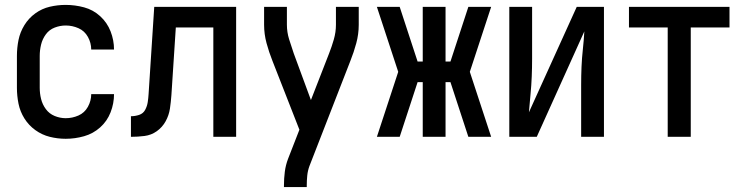

<svg xmlns="http://www.w3.org/2000/svg" viewBox="-20 -558 3040 783"><path d="M248 8Q286 8 323 -2.5Q360 -13 388.5 -38.5Q417 -64 431 -100Q445 -136 445 -174H352Q352 -147 338.5 -122.5Q325 -98 300 -87Q275 -76 248 -76Q225 -76 203 -85Q181 -94 167 -113Q153 -132 147.5 -154.5Q142 -177 142 -200V-330Q142 -353 147.5 -376Q153 -399 167 -418Q181 -437 203 -445.5Q225 -454 248 -454Q275 -454 300 -443Q325 -432 338.5 -407.5Q352 -383 352 -356H445Q445 -394 431 -430Q417 -466 388.5 -492Q360 -518 323 -528Q286 -538 248 -538Q215 -538 183 -530.5Q151 -523 124 -503.5Q97 -484 79.5 -455.5Q62 -427 55.5 -395Q49 -363 49 -330V-200Q49 -167 55.5 -135Q62 -103 79.5 -75Q97 -47 124 -27.5Q151 -8 183 0Q215 8 248 8Z M514 0Q542 0 569.5 -3.5Q597 -7 619.5 -23Q642 -39 655.5 -63.5Q669 -88 673 -115Q677 -142 679 -170L697 -446H850V0H943V-530H609L586 -175Q585 -158 582.5 -141.5Q580 -125 572 -110Q564 -95 547.5 -89.5Q531 -84 514 -84Z M1138 205H1231V198Q1231 178 1233 158Q1235 138 1242 119L1409 -310Q1423 -345 1433 -382Q1443 -419 1443 -457V-530H1350V-457Q1350 -427 1341.5 -397.5Q1333 -368 1322 -340L1248 -150L1178 -340Q1168 -369 1159 -398Q1150 -427 1150 -457V-530H1057V-457Q1057 -419 1067 -382Q1077 -345 1091 -310L1201 -29L1155 89Q1145 115 1141.5 142.5Q1138 170 1138 198Z M1517 0H1610L1683 -223H1704V0H1797V-223H1817L1890 0H1983L1896 -265L1983 -530H1890L1817 -307H1797V-530H1704V-307H1683L1610 -530H1517L1604 -265Z M2057 0H2169L2363 -430Q2361 -394 2357 -357.5Q2353 -321 2351.5 -285Q2350 -249 2350 -212V0H2443V-530H2332L2137 -100Q2140 -137 2143.5 -173Q2147 -209 2148.5 -245.5Q2150 -282 2150 -318V-530H2057Z M2703 0H2797V-446H2955V-530H2545V-446H2703Z"/></svg>

Font: Iosevka SS08 Medium
Style: Regular
Weight: 500
Monospace: yes
Designer: Belleve Invis
Foundry: Belleve Invis
Version: Version 3.4.3; ttfautohint (v1.8.3)